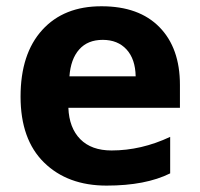

<svg xmlns="http://www.w3.org/2000/svg" viewBox="-20 -576 631 606"><path d="M300.8 -556.2Q418.9 -556.2 483.4 -490.2Q547.9 -424.3 547.9 -308.1V-235.8H195.8Q198.2 -172.4 233.4 -136.7Q268.6 -101.1 332 -101.1Q425.8 -101.1 517.1 -144V-28.8Q439.5 9.8 316.4 9.8Q193.4 9.8 119.1 -63Q44.9 -135.7 44.9 -271Q44.9 -406.2 113.3 -481.4Q181.6 -556.6 300.8 -556.2ZM199.2 -335H408.2Q407.2 -389.6 379.4 -419.9Q351.6 -450.2 304.2 -450.2Q256.8 -450.2 230 -419.9Q203.1 -389.6 199.2 -335Z"/></svg>

Font: OpenSans-Bold
Style: Bold
Weight: 700
Foundry: Ascender Corporation
Version: Version 1.10